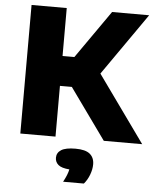

<svg xmlns="http://www.w3.org/2000/svg" viewBox="-64 -794 901 1101"><g transform="rotate(5 387.0 -243.0)"><path d="M72.5 0V-740H275V-464H343L536 -740H749.5L500 -382.5L774 0H553L343.5 -292H275V0ZM341 254Q364.5 211 370.5 180.5Q325 177 306.5 161Q288 145 288 120.5Q288 91.5 313.5 75.2Q339 59 395.5 59Q453 59 478.5 80.2Q504 101.5 504 140Q504 168.5 492.2 199.8Q480.5 231 460.5 254Z"/></g></svg>

Font: Encode Sans Expanded ExtraBold
Style: Regular
Weight: 800
Width: 7
Designer: Multiple Designers
Foundry: Impallari Type
Version: Version 3.000; ttfautohint (v1.8.3) -l 8 -r 50 -G 200 -x 14 